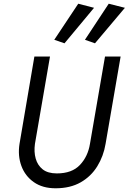

<svg xmlns="http://www.w3.org/2000/svg" viewBox="-20 -1004 692 1033"><path d="M327 -771 272 -790 401 -984 486 -962ZM491 -771 437 -790 565 -984 652 -962ZM165 -700H249L168 -230Q162 -187 172 -151Q182 -115 209.5 -93Q237 -71 286 -71Q367 -71 410 -116.5Q453 -162 464 -230L545 -700H629L548 -230Q537 -164 503.5 -109.5Q470 -55 414 -23Q358 9 279 9Q209 9 162 -24Q115 -57 95 -111.5Q75 -166 85 -230Z"/></svg>

Font: Jost*
Style: Italic
Weight: 400
Italic angle: -10°
Version: Version 3.7